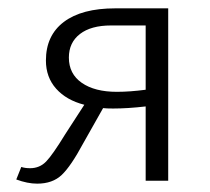

<svg xmlns="http://www.w3.org/2000/svg" viewBox="-20 -433 503 460"><path d="M383 -413V0H329V-178Q286 -173 251 -173Q235 -173 227 -174L179 -89Q150 -35 128 -14Q106 7 69 7Q46 7 19 -3L31 -33Q40 -30 52 -30Q75 -30 90.5 -46Q106 -62 136 -111L182 -182Q139 -193 114.5 -220.5Q90 -248 90 -288Q90 -348 133 -380.5Q176 -413 256 -413ZM329 -218V-372H246Q198 -372 171.5 -351.5Q145 -331 145 -295Q145 -256 176 -234.5Q207 -213 260 -213Q291 -213 329 -218Z"/></svg>

Font: Ysabeau Infant Semilight
Style: Regular
Weight: 300
Designer: Christian Thalmann (Catharsis Fonts)
Version: Version 0.003